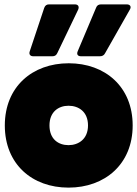

<svg xmlns="http://www.w3.org/2000/svg" viewBox="-20 -849 627 877"><path d="M293 8C459 8 586 -99 586 -276C586 -453 460 -560 294 -560C128 -560 2 -453 2 -276C2 -99 127 8 293 8ZM132 -592H219C230 -592 237 -596 242 -607L337 -805C343 -819 337 -829 322 -829H204C193 -829 186 -824 182 -813L116 -615C111 -601 118 -592 132 -592ZM206 -276C206 -338 247 -366 293 -366C340 -366 382 -338 382 -276C382 -214 339 -186 293 -186C246 -186 206 -214 206 -276ZM350 -592H436C447 -592 455 -596 460 -606L573 -805C581 -818 575 -829 559 -829H442C431 -829 423 -825 419 -814L335 -615C329 -601 335 -592 350 -592Z"/></svg>

Font: Malmofest Black-Rounded
Style: Regular
Weight: 800
Designer: Jonny Pinhorn (Poppins), Kolossal
Version: Version 1.004;Glyphs 3.1.2 (3151)